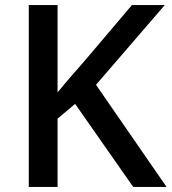

<svg xmlns="http://www.w3.org/2000/svg" viewBox="-20 -734 674 754"><path d="M634 0H503L275 -326L206 -268V0H93V-714H206V-371Q232 -403 259.5 -434.5Q287 -466 314 -497L498 -714H627L357 -401Z"/></svg>

Font: Noto Sans Oriya Medium
Style: Regular
Weight: 500
Version: Version 2.003